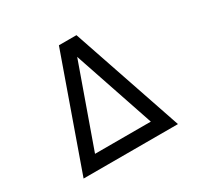

<svg xmlns="http://www.w3.org/2000/svg" viewBox="-150 -876 1083 1052"><g transform="rotate(-30 391.5 -350.0)"><path d="M93 0H690L452 -700H341ZM215 -86 396 -595 568 -86Z"/></g></svg>

Font: Uncut Sans Medium
Style: Regular
Weight: 500
Designer: Kasper Nordkvist
Foundry: UNCUT.wtf
Version: Version 1.304;Glyphs 3.2 (3246)